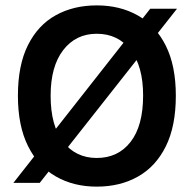

<svg xmlns="http://www.w3.org/2000/svg" viewBox="-20 -682 723 716"><path d="M29.9 0 540.3 -649.5H640.1L128.1 0ZM340.8 14Q254.3 14 188 -24.1Q121.7 -62.2 84.3 -137.6Q46.8 -213 46.8 -325Q46.8 -439.1 84.3 -513.8Q121.7 -588.5 188 -625.2Q254.3 -661.9 340.8 -661.9Q427.8 -661.9 494.3 -624.2Q560.8 -586.5 598.3 -511.6Q635.7 -436.6 635.7 -325Q635.7 -211.5 598.3 -136.1Q560.8 -60.7 494.3 -23.4Q427.8 14 340.8 14ZM340.8 -92.9Q420.3 -92.9 467 -152.9Q513.7 -212.9 513.7 -326Q513.7 -434.8 467 -495.4Q420.3 -556.1 340.8 -556.1Q262.8 -556.1 215.8 -495.3Q168.8 -434.5 168.8 -325Q168.8 -212.6 215.8 -152.8Q262.8 -92.9 340.8 -92.9Z"/></svg>

Font: Karla
Style: Regular
Weight: 400
Designer: Jonathan Pinhorn
Version: Version 2.004;gftools[0.9.33]